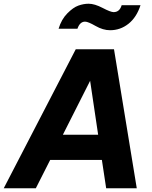

<svg xmlns="http://www.w3.org/2000/svg" viewBox="-73 -1009 816 1029"><path d="M383 -893Q355 -893 342 -855H241Q256 -905 287.5 -937Q319 -969 347 -979Q375 -989 402 -989Q434 -989 477 -966.5Q520 -944 536 -944Q568 -944 579 -981H680Q659 -916 615.5 -881.5Q572 -847 517 -847Q479 -847 439 -870Q399 -893 383 -893ZM333 -745H538L660 0H496L473 -152H196L119 0H-53ZM264 -287H453L410 -576Z"/></svg>

Font: Plus Jakarta Display
Style: Bold Italic
Weight: 700
Italic angle: -12°
Designer: Gumpita Rahayu
Foundry: Tokotype Studio
Version: Version 1.000;hotconv 1.0.109;makeotfexe 2.5.65596